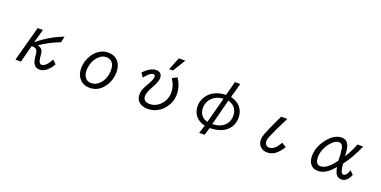

<svg xmlns="http://www.w3.org/2000/svg" viewBox="-16 -1902 6031 3042"><g transform="rotate(20 3000.0 -380.5)"><path d="M447.3 -564.9 382.3 -336.9Q511.7 -439 629.4 -502.9Q708.5 -545.9 805.2 -584L784.2 -481Q601.1 -411.6 454.1 -309.1Q509.8 -295.9 531.2 -262.2Q547.9 -235.8 551.3 -184.1Q556.2 -110.8 568.4 -77.6Q582.5 -39.1 614.7 -39.1Q650.4 -39.1 689.9 -78.1Q726.1 -113.3 759.3 -180.2L822.3 -122.1Q726.1 43.9 607.9 43.9Q535.2 43.9 503.4 -20Q481.4 -64.9 475.1 -150.9Q471.7 -200.2 461.4 -222.7Q448.2 -252.4 411.1 -260.3Q396 -263.2 366.2 -264.2L291 24.9H198.2L358.4 -564.9Z M1543 -583Q1657.2 -583 1720.2 -503.9Q1771 -439.9 1771 -338.4Q1771 -194.3 1691.4 -84.5Q1598.1 43.9 1454.6 43.9Q1348.6 43.9 1283.7 -27.8Q1223.1 -94.2 1223.1 -200.7Q1223.1 -322.8 1286.6 -425.8Q1345.2 -521.5 1436 -560.5Q1486.8 -583 1543 -583ZM1540 -504.9Q1475.6 -504.9 1418.9 -453.1Q1375 -413.1 1347.7 -353Q1314.9 -280.3 1314.9 -201.2Q1314.9 -142.1 1336.4 -102.1Q1372.6 -35.2 1452.6 -35.2Q1533.2 -35.2 1595.2 -103.5Q1678.2 -194.3 1678.2 -337.9Q1678.2 -420.4 1639.6 -463.9Q1603 -504.9 1540 -504.9Z M2538.6 -666 2624.5 -879.9H2733.9L2602.1 -666ZM2190.9 -396 2144 -465.8Q2255.4 -583 2354.5 -583Q2397.5 -583 2423.3 -560.1Q2453.1 -534.7 2453.1 -485.8Q2453.1 -419.9 2388.7 -309.1Q2324.7 -198.2 2324.7 -135.3Q2324.7 -41 2439.9 -41Q2514.6 -41 2578.6 -88.4Q2634.3 -129.4 2666 -193.4Q2697.3 -255.4 2697.3 -327.6Q2697.3 -445.3 2626 -545.9L2708 -589.8Q2790 -466.3 2790 -331.1Q2790 -198.7 2702.1 -87.9Q2674.8 -53.2 2638.2 -26.4Q2545.4 43 2431.6 43Q2349.1 43 2296.9 4.9Q2232.9 -42 2232.9 -128.9Q2232.9 -170.9 2250 -219.2Q2264.6 -258.3 2299.3 -316.4Q2363.3 -423.8 2363.3 -472.2Q2363.3 -506.8 2330.1 -506.8Q2276.9 -506.8 2190.9 -396Z M3588.9 -830.1H3678.2L3611.3 -586.9Q3720.2 -559.1 3774.9 -494.1Q3835.9 -422.9 3835.9 -316.9Q3835.9 -202.1 3765.6 -123Q3668 -13.2 3460.9 -8.8L3421.9 119.1H3331.1L3375 -17.1Q3282.2 -38.6 3229.5 -94.7Q3162.1 -166.5 3162.1 -274.9Q3162.1 -360.8 3210 -434.1Q3307.6 -583.5 3524.9 -590.8ZM3508.3 -520Q3420.4 -516.6 3357.9 -474.1Q3301.8 -436 3273.4 -376.5Q3251 -329.1 3251 -274.9Q3251 -203.1 3288.6 -152.3Q3324.7 -104 3394 -87.9ZM3590.3 -518.1 3478 -81.1Q3549.8 -84.5 3593.8 -101.1Q3665.5 -127.9 3705.6 -183.6Q3747.1 -241.2 3747.1 -316.9Q3747.1 -402.3 3696.8 -458.5Q3658.2 -501.5 3590.3 -518.1Z M4696.8 -137.7Q4591.8 43.9 4449.2 43.9Q4369.6 43.9 4324.7 -5.9Q4285.6 -49.8 4285.6 -115.2Q4285.6 -159.2 4307.1 -217.3Q4342.3 -311 4447.8 -531.7L4463.9 -564.9H4567.9Q4452.6 -341.8 4396 -205.1Q4375 -153.3 4375 -122.6Q4375 -87.4 4393.1 -65.4Q4414.1 -39.1 4451.2 -39.1Q4543.9 -39.1 4619.6 -183.1Z M5845.7 -85Q5792 43.9 5696.8 43.9Q5636.7 43.9 5605.5 -5.4Q5581.1 -43.5 5568.8 -119.1Q5510.3 -48.3 5458.5 -11.2Q5381.8 43.9 5299.8 43.9Q5217.3 43.9 5172.9 -16.1Q5134.8 -67.4 5134.8 -147.5Q5134.8 -301.8 5245.6 -442.4Q5356 -583 5481.9 -583Q5564.9 -583 5599.1 -506.3Q5625.5 -446.8 5628.9 -321.8Q5700.2 -431.6 5751 -564.9H5846.7Q5758.3 -357.9 5639.6 -201.2Q5647 -116.2 5660.6 -79.1Q5675.8 -39.1 5703.1 -39.1Q5754.4 -39.1 5787.6 -144ZM5553.7 -220.7Q5553.7 -329.1 5539.1 -422.4Q5536.1 -441.4 5527.8 -458Q5506.8 -500 5462.9 -500Q5405.3 -500 5340.3 -429.2Q5273.9 -357.4 5244.6 -261.2Q5229 -209.5 5229 -161.1Q5229 -110.8 5246.1 -79.6Q5268.6 -39.1 5313 -39.1Q5376.5 -39.1 5445.8 -97.2Q5481.4 -127.4 5518.6 -173.8Q5553.7 -217.3 5553.7 -220.7Z"/></g></svg>

Font: BIZ UDPGothic
Style: Regular
Weight: 400
Designer: TypeBank Co., Ltd.
Foundry: Morisawa Inc.
Version: Version 1.051